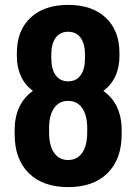

<svg xmlns="http://www.w3.org/2000/svg" viewBox="-20 -750 558 786"><path d="M478 -218V-200Q478 -98 420 -41Q362 16 259 16Q156 16 98 -41Q40 -98 40 -200V-218Q40 -271 59 -311.5Q78 -352 115 -378Q83 -401 66 -437.5Q49 -474 49 -520V-533Q49 -625 105 -677.5Q161 -730 259 -730Q357 -730 413 -677.5Q469 -625 469 -533V-520Q469 -474 452 -437.5Q435 -401 403 -378Q440 -352 459 -311.5Q478 -271 478 -218ZM190 -512Q190 -467 208 -442Q226 -417 259 -417Q292 -417 310 -442Q328 -467 328 -512V-526Q328 -571 310 -595.5Q292 -620 259 -620Q226 -620 208 -595.5Q190 -571 190 -526ZM337 -207V-226Q337 -278 316.5 -307.5Q296 -337 259 -337Q222 -337 201.5 -307.5Q181 -278 181 -226V-207Q181 -154 201.5 -124.5Q222 -95 259 -95Q296 -95 316.5 -124.5Q337 -154 337 -207Z"/></svg>

Font: Akshar SemiBold
Style: Regular
Weight: 600
Designer: Tall Chai
Foundry: Tall Chai
Version: Version 1.000